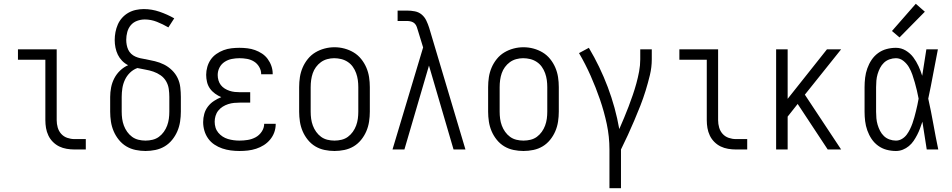

<svg xmlns="http://www.w3.org/2000/svg" viewBox="-20 -791 5040 1016"><path d="M374 0Q354 0 333 -3.5Q312 -7 293.5 -16Q275 -25 260 -40Q245 -55 236 -74Q227 -93 223.5 -113.5Q220 -134 220 -155V-475H75V-530H280V-155Q280 -135 285.5 -116Q291 -97 304 -82.5Q317 -68 336 -61.5Q355 -55 374 -55H434V0Z M750 8Q724 8 697.5 2.5Q671 -3 648.5 -16.5Q626 -30 609 -51Q592 -72 581.5 -96.5Q571 -121 567 -147.5Q563 -174 563 -200V-278Q563 -303 568 -328.5Q573 -354 585 -377Q597 -400 616 -418Q635 -436 658 -446Q640 -455 626 -469.5Q612 -484 603.5 -501.5Q595 -519 591 -539Q587 -559 587 -579Q587 -600 591 -621Q595 -642 603.5 -661.5Q612 -681 626.5 -697Q641 -713 659.5 -723.5Q678 -734 699 -738.5Q720 -743 741 -743Q783 -743 824 -729Q865 -715 902 -694L871 -646Q842 -663 810.5 -675.5Q779 -688 746 -688Q725 -688 705 -680.5Q685 -673 672 -657.5Q659 -642 653.5 -621.5Q648 -601 648 -580Q648 -567 650.5 -553.5Q653 -540 658.5 -528Q664 -516 674 -506.5Q684 -497 696.5 -491.5Q709 -486 722 -483Q735 -480 748 -478H749Q775 -473 800 -467Q825 -461 848 -449.5Q871 -438 890 -419.5Q909 -401 920 -378Q931 -355 934 -329Q937 -303 937 -278V-200Q937 -174 933 -147.5Q929 -121 918.5 -96.5Q908 -72 891 -51Q874 -30 851.5 -16.5Q829 -3 802.5 2.5Q776 8 750 8ZM750 -47Q769 -47 787.5 -51.5Q806 -56 821 -67Q836 -78 847 -93.5Q858 -109 864.5 -126.5Q871 -144 873.5 -162.5Q876 -181 876 -200V-278Q876 -299 873 -320.5Q870 -342 859 -361Q848 -380 830 -392.5Q812 -405 791.5 -412Q771 -419 750 -422.5Q729 -426 707 -431Q685 -423 668 -406.5Q651 -390 641 -368.5Q631 -347 627.5 -324Q624 -301 624 -278V-200Q624 -181 626.5 -162.5Q629 -144 635.5 -126.5Q642 -109 653 -93.5Q664 -78 679 -67Q694 -56 712.5 -51.5Q731 -47 750 -47Z M1247 8Q1224 8 1201 5Q1178 2 1156 -5.5Q1134 -13 1114.5 -26Q1095 -39 1081.5 -58Q1068 -77 1061.5 -99.5Q1055 -122 1055 -145Q1055 -167 1061 -188.5Q1067 -210 1080.5 -227.5Q1094 -245 1112.5 -257Q1131 -269 1151 -277Q1134 -284 1118 -295.5Q1102 -307 1091 -322.5Q1080 -338 1075.5 -357Q1071 -376 1071 -395Q1071 -416 1077 -437Q1083 -458 1095 -475.5Q1107 -493 1125 -505.5Q1143 -518 1163 -525.5Q1183 -533 1204.5 -535.5Q1226 -538 1247 -538Q1268 -538 1289 -535.5Q1310 -533 1329.5 -526Q1349 -519 1366.5 -507.5Q1384 -496 1396.5 -479Q1409 -462 1416 -442Q1423 -422 1423 -401Q1423 -400 1423 -399Q1423 -398 1423 -398H1362Q1362 -398 1362 -398.5Q1362 -399 1362 -400Q1362 -419 1351.5 -437Q1341 -455 1324 -465.5Q1307 -476 1287 -479.5Q1267 -483 1247 -483Q1227 -483 1206.5 -479Q1186 -475 1168.5 -463.5Q1151 -452 1141.5 -433.5Q1132 -415 1132 -394Q1132 -380 1136 -366Q1140 -352 1148.5 -341Q1157 -330 1169 -322.5Q1181 -315 1194.5 -310.5Q1208 -306 1222 -304.5Q1236 -303 1250 -303H1304V-248H1250Q1234 -248 1218.5 -246.5Q1203 -245 1187.5 -240Q1172 -235 1158.5 -226.5Q1145 -218 1135 -205.5Q1125 -193 1120.5 -177.5Q1116 -162 1116 -147Q1116 -131 1120.5 -116Q1125 -101 1135 -89Q1145 -77 1158 -68.5Q1171 -60 1186 -55.5Q1201 -51 1216.5 -49Q1232 -47 1247 -47Q1269 -47 1291 -50.5Q1313 -54 1332.5 -64.5Q1352 -75 1365 -94.5Q1378 -114 1378 -136Q1378 -136 1378 -136Q1378 -136 1378 -136H1439Q1439 -136 1439 -135.5Q1439 -135 1439 -135Q1439 -112 1431.5 -91Q1424 -70 1409.5 -52.5Q1395 -35 1376 -23Q1357 -11 1335.5 -4Q1314 3 1292 5.5Q1270 8 1247 8Z M1750 8Q1724 8 1697.5 2.5Q1671 -3 1648.5 -16.5Q1626 -30 1609 -51Q1592 -72 1581.5 -96.5Q1571 -121 1567 -147.5Q1563 -174 1563 -200V-330Q1563 -357 1567 -383Q1571 -409 1581.5 -433.5Q1592 -458 1609 -479Q1626 -500 1648.5 -513.5Q1671 -527 1697 -534Q1723 -541 1750 -541Q1777 -541 1803 -534Q1829 -527 1851.5 -513.5Q1874 -500 1891 -479Q1908 -458 1918.5 -433.5Q1929 -409 1933 -383Q1937 -357 1937 -330V-200Q1937 -174 1933 -147.5Q1929 -121 1918.5 -96.5Q1908 -72 1891 -51Q1874 -30 1851.5 -16.5Q1829 -3 1802.5 2.5Q1776 8 1750 8ZM1750 -47Q1769 -47 1787.5 -51.5Q1806 -56 1821 -67Q1836 -78 1847 -93.5Q1858 -109 1864.5 -126.5Q1871 -144 1873.5 -162.5Q1876 -181 1876 -200V-330Q1876 -349 1873.5 -367.5Q1871 -386 1864.5 -404Q1858 -422 1847 -437.5Q1836 -453 1820 -463.5Q1804 -474 1785.5 -478.5Q1767 -483 1748 -483Q1730 -483 1711.5 -478Q1693 -473 1678 -462Q1663 -451 1652 -436Q1641 -421 1635 -403.5Q1629 -386 1626.5 -367.5Q1624 -349 1624 -330V-200Q1624 -181 1626.5 -162.5Q1629 -144 1635.5 -126.5Q1642 -109 1653 -93.5Q1664 -78 1679 -67Q1694 -56 1712.5 -51.5Q1731 -47 1750 -47Z M2057 0 2219 -540 2192 -628Q2189 -638 2185.5 -648.5Q2182 -659 2174.5 -666.5Q2167 -674 2156 -677Q2145 -680 2135 -680H2084V-735H2135Q2155 -735 2175.5 -731Q2196 -727 2211.5 -714Q2227 -701 2236 -682Q2245 -663 2251 -644Q2299 -483 2347 -322Q2395 -161 2443 0H2380L2250 -444L2120 0Z M2750 8Q2724 8 2697.5 2.5Q2671 -3 2648.5 -16.5Q2626 -30 2609 -51Q2592 -72 2581.5 -96.5Q2571 -121 2567 -147.5Q2563 -174 2563 -200V-330Q2563 -357 2567 -383Q2571 -409 2581.5 -433.5Q2592 -458 2609 -479Q2626 -500 2648.5 -513.5Q2671 -527 2697 -534Q2723 -541 2750 -541Q2777 -541 2803 -534Q2829 -527 2851.5 -513.5Q2874 -500 2891 -479Q2908 -458 2918.5 -433.5Q2929 -409 2933 -383Q2937 -357 2937 -330V-200Q2937 -174 2933 -147.5Q2929 -121 2918.5 -96.5Q2908 -72 2891 -51Q2874 -30 2851.5 -16.5Q2829 -3 2802.5 2.5Q2776 8 2750 8ZM2750 -47Q2769 -47 2787.5 -51.5Q2806 -56 2821 -67Q2836 -78 2847 -93.5Q2858 -109 2864.5 -126.5Q2871 -144 2873.5 -162.5Q2876 -181 2876 -200V-330Q2876 -349 2873.5 -367.5Q2871 -386 2864.5 -404Q2858 -422 2847 -437.5Q2836 -453 2820 -463.5Q2804 -474 2785.5 -478.5Q2767 -483 2748 -483Q2730 -483 2711.5 -478Q2693 -473 2678 -462Q2663 -451 2652 -436Q2641 -421 2635 -403.5Q2629 -386 2626.5 -367.5Q2624 -349 2624 -330V-200Q2624 -181 2626.5 -162.5Q2629 -144 2635.5 -126.5Q2642 -109 2653 -93.5Q2664 -78 2679 -67Q2694 -56 2712.5 -51.5Q2731 -47 2750 -47Z M3205 205V0Q3205 -68 3191 -134Q3177 -200 3155 -264Q3133 -328 3105.5 -390Q3078 -452 3044 -510L3096 -538Q3155 -439 3196 -330.5Q3237 -222 3257 -108Q3270 -138 3282.5 -167.5Q3295 -197 3306.5 -227.5Q3318 -258 3328.5 -288.5Q3339 -319 3347.5 -350Q3356 -381 3362 -413Q3368 -445 3368 -477V-530H3429V-477Q3429 -435 3419 -393.5Q3409 -352 3396.5 -311.5Q3384 -271 3368.5 -231.5Q3353 -192 3336.5 -153.5Q3320 -115 3302.5 -76.5Q3285 -38 3266 0V205Z M3874 0Q3854 0 3833 -3.5Q3812 -7 3793.5 -16Q3775 -25 3760 -40Q3745 -55 3736 -74Q3727 -93 3723.5 -113.5Q3720 -134 3720 -155V-475H3575V-530H3780V-155Q3780 -135 3785.5 -116Q3791 -97 3804 -82.5Q3817 -68 3836 -61.5Q3855 -55 3874 -55H3934V0Z M4087 0V-530H4148V-268L4356 -530H4431L4239 -290L4431 0H4360L4201 -241L4148 -174V0Z M4721 8Q4696 8 4671.5 1.5Q4647 -5 4626.5 -20Q4606 -35 4592 -56Q4578 -77 4569.5 -101Q4561 -125 4558 -150Q4555 -175 4555 -200V-330Q4555 -355 4558 -380Q4561 -405 4569.5 -429Q4578 -453 4592 -474Q4606 -495 4626.5 -510Q4647 -525 4671.5 -531.5Q4696 -538 4721 -538Q4749 -538 4773 -523.5Q4797 -509 4813 -487.5Q4829 -466 4840.5 -441Q4852 -416 4860 -390Q4866 -425 4871 -460Q4876 -495 4882 -530H4943Q4930 -465 4918 -399.5Q4906 -334 4892 -269Q4907 -202 4919 -134.5Q4931 -67 4945 0H4884Q4878 -37 4872.5 -73.5Q4867 -110 4861 -147Q4855 -129 4848.5 -111.5Q4842 -94 4833.5 -77.5Q4825 -61 4814.5 -45.5Q4804 -30 4789.5 -18Q4775 -6 4757.5 1Q4740 8 4721 8ZM4721 -47Q4738 -47 4753 -56Q4768 -65 4778 -78.5Q4788 -92 4795.5 -107.5Q4803 -123 4808.5 -138.5Q4814 -154 4818.5 -170.5Q4823 -187 4827 -203Q4831 -219 4834.5 -235.5Q4838 -252 4841 -269Q4837 -290 4832 -311.5Q4827 -333 4821 -354Q4815 -375 4808 -395.5Q4801 -416 4790 -435Q4779 -454 4761 -468.5Q4743 -483 4721 -483Q4704 -483 4687 -477Q4670 -471 4657.5 -459Q4645 -447 4637 -431.5Q4629 -416 4624 -399Q4619 -382 4617.5 -364.5Q4616 -347 4616 -330V-200Q4616 -183 4617.5 -165.5Q4619 -148 4624 -131Q4629 -114 4637 -98.5Q4645 -83 4657.5 -71Q4670 -59 4687 -53Q4704 -47 4721 -47ZM4740 -593 4700 -627 4826 -771 4874 -729Z"/></svg>

Font: Iosevka Slab Light
Style: Regular
Weight: 300
Monospace: yes
Designer: Belleve Invis
Foundry: Belleve Invis
Version: Version 11.1.0; ttfautohint (v1.8.3)